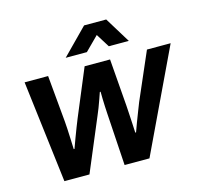

<svg xmlns="http://www.w3.org/2000/svg" viewBox="-104 -839 1010 955"><g transform="rotate(-15 400.5 -361.5)"><path d="M113 0 49 -526H170L192 -285Q193 -273 194.5 -248Q196 -223 197 -194.5Q198 -166 199 -142H203Q211 -165 221.5 -192.5Q232 -220 241.5 -245Q251 -270 257 -284L358 -526H489L508 -284Q509 -269 510.5 -243.5Q512 -218 513.5 -191Q515 -164 516 -142H520Q527 -162 537 -188.5Q547 -215 557 -240.5Q567 -266 574 -284L679 -526H801L551 0H423L406 -270Q405 -286 404 -306.5Q403 -327 402.5 -347.5Q402 -368 402 -383H398Q393 -369 386 -348.5Q379 -328 371 -307.5Q363 -287 356 -271L242 0ZM278 -591 408 -723H522L603 -591H500L435 -695H491L387 -591Z"/></g></svg>

Font: Archivo SemiBold SemiBold
Style: Italic
Weight: 600
Italic angle: -10°
Version: Version 2.001